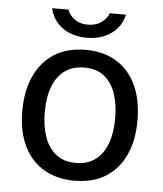

<svg xmlns="http://www.w3.org/2000/svg" viewBox="-51 -730 667 785"><g transform="rotate(5 282.5 -337.5)"><path d="M283.5 10Q212 10 158.7 -20.7Q105.3 -51.4 75.9 -110.9Q46.4 -170.3 46.4 -256.3Q46.4 -337.5 73.9 -398.4Q101.4 -459.3 154.5 -493.2Q207.5 -527 283.8 -527Q355.3 -527 408 -495.7Q460.7 -464.4 489.8 -404Q518.9 -343.7 518.9 -256.3Q518.9 -177.3 492.1 -117.4Q465.2 -57.5 413 -23.8Q360.7 10 283.5 10ZM283.8 -62.8Q330.2 -62.8 362.2 -86.5Q394.2 -110.2 410.8 -154.1Q427.4 -198.1 427.4 -258.7Q427.4 -314 412.8 -358.3Q398.2 -402.6 366.5 -428.5Q334.8 -454.3 283.8 -454.3Q236.9 -454.3 204.4 -431.1Q171.9 -407.9 155.1 -364Q138.3 -320.2 138.3 -258.7Q138.3 -204 153.1 -159.5Q168 -115.1 200.1 -88.9Q232.3 -62.8 283.8 -62.8ZM434.5 -684.6Q427 -650.5 405.6 -626.3Q384.3 -602.1 352.5 -589.2Q320.8 -576.4 282.2 -576.4Q245.5 -576.4 213.9 -588.8Q182.4 -601.1 160.8 -625.4Q139.1 -649.6 131.4 -684.6H198.5Q206.8 -660.8 228.7 -645.5Q250.5 -630.2 282.2 -630.2Q313.7 -630.2 336.4 -645.5Q359.1 -660.8 368 -684.6Z"/></g></svg>

Font: Public Sans Thin
Style: Regular
Weight: 100
Designer: The Public Sans project authors (U.S. Web Design System). Libre Franklin designed by Pablo Impallari and Rodrigo Fuenzal
Version: Version 1.008